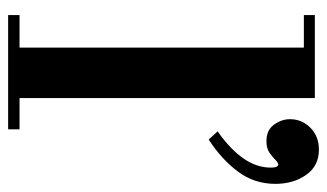

<svg xmlns="http://www.w3.org/2000/svg" viewBox="-186 -618 804 472"><g transform="rotate(90 216.0 -382.0)"><path d="M97 -15V-738H221V-15ZM17 0V-28H298V0ZM17 -727V-754H221V-727ZM323 -493 303 -515Q347 -546 369.5 -578.5Q392 -611 392 -645Q392 -657 389.5 -660.5Q387 -664 385 -664Q380 -664 373 -657Q366 -650 355.5 -642.5Q345 -635 327 -635Q300 -635 286.5 -653.5Q273 -672 273 -693Q273 -722 294 -743Q315 -764 348 -764Q388 -764 410 -732.5Q432 -701 432 -657Q432 -605 401.5 -564.5Q371 -524 323 -493Z"/></g></svg>

Font: Libre Bodoni Medium
Style: Regular
Weight: 500
Designer: Pablo Impallari, Rodrigo Fuenzalida
Foundry: Impallari Type
Version: Version 2.005;gftools[0.9.23]